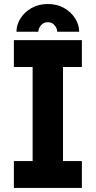

<svg xmlns="http://www.w3.org/2000/svg" viewBox="-20 -919 468 939"><path d="M47.9 -722.7H380.4V-591.3H288.1V-131.3H380.4V0H47.9V-131.3H139.6V-591.3H47.9ZM213.9 -899.4Q259.3 -899.4 293.7 -879.6Q328.1 -859.9 347.7 -828.9Q367.2 -797.9 367.2 -763.7H259.8Q259.8 -779.8 247.1 -795.2Q234.4 -810.5 213.9 -810.5Q193.4 -810.5 180.4 -795.2Q167.5 -779.8 167.5 -763.7H60.5Q60.5 -797.9 80.1 -828.9Q99.6 -859.9 134 -879.6Q168.5 -899.4 213.9 -899.4Z"/></svg>

Font: Giphurs
Style: Bold
Weight: 700
Version: Version 0.920; ttfautohint (v1.8.4.7-5d5b)